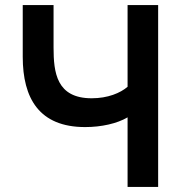

<svg xmlns="http://www.w3.org/2000/svg" viewBox="-20 -740 716 760"><path d="M485 0H606V-720H485V-396.5C456.5 -372 407 -351 343 -351C203.5 -351 192 -453 192 -552V-720H70V-515C70 -351 135 -237 317 -237C381.5 -237 443.5 -251 485 -275.5Z"/></svg>

Font: Manrope
Style: Bold
Weight: 700
Designer: Mikhail Sharanda
Foundry: Mikhail Sharanda
Version: Version 4.505;FEAKit 1.0